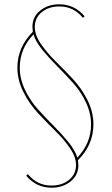

<svg xmlns="http://www.w3.org/2000/svg" viewBox="-20 -678 522 894"><path d="M415 -99Q415 -4 343 68Q345 84 345 91Q345 138 308.5 167Q272 196 220 196Q149 196 102 140L110 133Q153 186 220 186Q269 186 301.5 159.5Q334 133 334 90Q334 53 306 12Q278 -29 237.5 -68.5Q197 -108 157 -151Q117 -194 89 -249.5Q61 -305 61 -363Q61 -458 133 -530Q131 -546 131 -553Q131 -600 167.5 -629Q204 -658 256 -658Q327 -658 374 -602L366 -595Q323 -648 256 -648Q207 -648 174.5 -621.5Q142 -595 142 -552Q142 -515 170 -474Q198 -433 238 -393.5Q278 -354 318.5 -311Q359 -268 387 -212.5Q415 -157 415 -99ZM136 -518Q72 -451 72 -363Q72 -311 96 -260.5Q120 -210 156 -170Q192 -130 229 -93Q266 -56 298 -17Q330 22 340 56Q404 -11 404 -99Q404 -151 380 -201.5Q356 -252 320 -292Q284 -332 247 -369Q210 -406 178 -445Q146 -484 136 -518Z"/></svg>

Font: EauTest Hairline
Style: Regular
Weight: 250
Designer: Christian Thalmann (Catharsis Fonts)
Version: Version 0.001;PS 000.001;hotconv 1.0.88;makeotf.lib2.5.64775